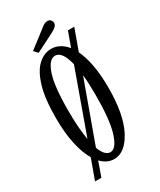

<svg xmlns="http://www.w3.org/2000/svg" viewBox="-178 -700 680 814"><g transform="rotate(-30 162.0 -293.0)"><path d="M35.5 52 71 -46Q50 -81 38 -136Q26 -191 26 -263.5Q26 -359 43.8 -417Q61.5 -475 91 -501.5Q120.5 -528 154.5 -528Q175 -528 194.2 -518.2Q213.5 -508.5 230 -488L256 -560H287L249.5 -456Q265 -424.5 274.2 -376.8Q283.5 -329 283.5 -263.5Q283.5 -133 245.8 -61Q208 11 154.5 11Q119.5 11 91.5 -18.5L66.5 52ZM87 -263.5Q87 -219 89.8 -183.2Q92.5 -147.5 97.5 -119.5L206.5 -423Q189 -494.5 154.5 -494.5Q125 -494.5 106 -439.8Q87 -385 87 -263.5ZM154.5 -22.5Q183 -22.5 202 -81.5Q221 -140.5 221 -263.5Q221 -320 216.5 -363.5L110 -69.5Q127.5 -22.5 154.5 -22.5ZM101 -539.5 84 -558 170.5 -624.5Q186 -638 200 -638Q213 -638 219 -626.5Q221.5 -622.5 221.5 -617Q221.5 -607.5 212.8 -599.5Q204 -591.5 192 -585.5Z"/></g></svg>

Font: Imbue 10pt Light
Style: Regular
Weight: 300
Designer: Tyler Finck
Foundry: Etcetera Type Company
Version: Version 1.102; ttfautohint (v1.8.3)